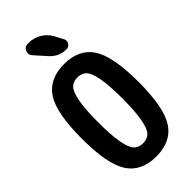

<svg xmlns="http://www.w3.org/2000/svg" viewBox="-301 -1032 1102 1102"><g transform="rotate(-45 250.0 -480.5)"><path d="M194.8 -118.7Q214.8 -97.7 250 -97.7Q285.2 -97.7 305.2 -118.7Q325.2 -139.6 336.4 -199.2Q347.7 -258.8 347.7 -364.7Q347.7 -470.7 336.4 -530.3Q325.2 -589.8 305.2 -610.8Q285.2 -631.8 250 -631.8Q214.8 -631.8 194.8 -610.8Q174.8 -589.8 163.6 -530.3Q152.3 -470.7 152.3 -364.7Q152.3 -258.8 163.6 -199.2Q174.8 -139.6 194.8 -118.7ZM74.2 -656.2Q128.9 -740.2 250 -740.2Q371.1 -740.2 425.8 -656.2Q480.5 -572.3 480.5 -365.2Q480.5 -158.2 425.8 -74.2Q371.1 9.8 250 9.8Q128.9 9.8 74.2 -74.2Q19.5 -158.2 19.5 -365.2Q19.5 -572.3 74.2 -656.2ZM195.3 -969.7Q234.4 -969.7 268.1 -949.7Q301.8 -929.7 321.3 -896.5L350.6 -841.8Q360.4 -824.2 350.1 -807.1Q339.8 -790 320.3 -790Q260.7 -790 219.7 -835L156.2 -906.2Q140.6 -924.8 150.4 -947.3Q160.2 -969.7 184.6 -969.7Z"/></g></svg>

Font: Rounded-X Mgen+ 1mn bold
Style: Bold
Weight: 700
Designer: [Source Han Sans]
Ryoko NISHIZUKA  (kana & ideographs); Paul D. Hunt (Latin, Greek & Cyrillic); Wenlong ZHANG  (bopomofo
Version: Version 1.059.20150602